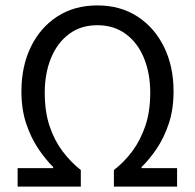

<svg xmlns="http://www.w3.org/2000/svg" viewBox="-20 -688 718 708"><path d="M45 0V-68H176V-72Q148 -100 121 -140Q94 -180 76.5 -232.5Q59 -285 59 -351Q59 -443 93.5 -514.5Q128 -586 191 -627Q254 -668 339 -668Q424 -668 487 -627Q550 -586 585 -514.5Q620 -443 620 -351Q620 -285 602.5 -232.5Q585 -180 558 -140Q531 -100 502 -72V-68H633V0H400V-61Q438 -90 468 -130.5Q498 -171 516 -224Q534 -277 534 -346Q534 -417 511 -473.5Q488 -530 444 -562.5Q400 -595 339 -595Q278 -595 234.5 -562.5Q191 -530 168 -473.5Q145 -417 145 -346Q145 -277 162.5 -224Q180 -171 210.5 -130.5Q241 -90 278 -61V0Z"/></svg>

Font: Source Sans 3
Style: Regular
Weight: 400
Designer: Paul D. Hunt
Foundry: Adobe
Version: Version 3.046;hotconv 1.0.118;makeotfexe 2.5.65603